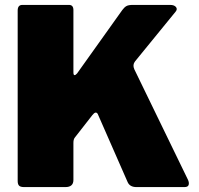

<svg xmlns="http://www.w3.org/2000/svg" viewBox="-20 -762 812 782"><path d="M745 -31Q751 -19 748.5 -9.5Q746 0 731 0H536Q509 0 500 -20L378 -298Q370 -311 356 -293L285 -202Q279 -195 279 -180V-29Q279 0 246 0H79Q63 0 57.5 -6Q52 -12 52 -25V-719Q52 -742 71 -742H261Q279 -742 279 -721V-468Q279 -456 283.5 -456Q288 -456 294 -463L478 -721Q486 -732 494.5 -737Q503 -742 521 -742H673Q690 -742 697 -733Q704 -724 694 -713L530 -512Q519 -498 527 -480L745 -31Z"/></svg>

Font: Libre Franklin Thin Black
Style: Regular
Weight: 900
Version: Version 3.000